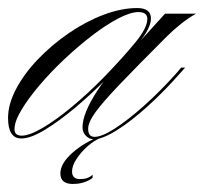

<svg xmlns="http://www.w3.org/2000/svg" viewBox="-76 -337 507 477"><path d="M-23 7Q-56 7 -56 -44Q-56 -78 -36 -116Q-16 -154 18 -189.5Q52 -225 94 -254Q136 -283 180.5 -300Q225 -317 265 -317Q299 -317 299 -291Q299 -267 268 -229.5Q237 -192 190 -143Q153 -105 112 -70.5Q71 -36 35.5 -14.5Q0 7 -23 7ZM-22 0Q-3 0 29.5 -19Q62 -38 102.5 -71.5Q143 -105 185 -148Q232 -197 261 -232.5Q290 -268 290 -290Q290 -307 268 -307Q248 -307 217.5 -291Q187 -275 152.5 -248.5Q118 -222 84 -190Q50 -158 22 -125Q-6 -92 -23 -63.5Q-40 -35 -40 -16Q-40 0 -22 0ZM384 -169 375 -159Q334 -112 291.5 -73.5Q249 -35 213.5 -13Q178 9 157 9Q146 9 137.5 0.5Q129 -8 129 -21Q129 -55 166 -112Q203 -169 269 -237H274L334 -303H411Q393 -293 374 -278Q355 -263 338 -246Q264 -172 221.5 -127.5Q179 -83 161 -58Q143 -33 143 -17Q143 3 159 3Q177 3 209 -17.5Q241 -38 281.5 -74Q322 -110 363 -156L374 -169ZM154 97V105Q134 120 105 120Q74 120 74 94Q74 69 104 42.5Q134 16 177 0L176 5Q159 11 142 26Q125 41 114 58Q103 75 103 89Q103 108 123 108Q143 108 154 97Z"/></svg>

Font: Ballet
Style: Regular
Weight: 400
Designer: Maximiliano R. Sproviero
Foundry: Omnibus-Type
Version: Version 1.100